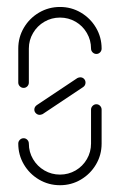

<svg xmlns="http://www.w3.org/2000/svg" viewBox="-20 -538 348 557"><path d="M259.6 -235.6Q265.9 -235.6 270.4 -230.9Q274.8 -226.3 274.8 -220V-121.5Q274.8 -88.5 258.5 -60.9Q242.2 -33.3 214.6 -17Q187 -0.7 154.1 -0.7Q121.1 -0.7 93.3 -17Q65.6 -33.3 49.3 -60.9Q33 -88.5 33 -121.5Q33 -127.8 37.6 -132.4Q42.2 -137 48.5 -137Q54.8 -137 59.3 -132.4Q63.7 -127.8 63.7 -121.5Q63.7 -97 75.9 -76.3Q88.1 -55.6 108.9 -43.5Q129.6 -31.5 154.1 -31.5Q178.5 -31.5 199.3 -43.5Q220 -55.6 232 -76.3Q244.1 -97 244.1 -121.5V-220Q244.1 -226.3 248.7 -230.9Q253.3 -235.6 259.6 -235.6ZM213 -313.7Q219.3 -313.7 223.7 -309.3Q228.1 -304.8 228.1 -298.5Q228.1 -290.4 221.5 -285.6L103.7 -207Q98.5 -204.8 95.2 -204.8Q88.9 -204.8 84.3 -209.3Q79.6 -213.7 79.6 -220Q79.6 -227.8 86.7 -233L204.4 -311.5Q208.9 -313.7 213 -313.7ZM48.5 -283Q42.2 -283 37.6 -287.6Q33 -292.2 33 -298.5V-397Q33 -430 49.3 -457.6Q65.6 -485.2 93.3 -501.5Q121.1 -517.8 154.1 -517.8Q187 -517.8 214.6 -501.5Q242.2 -485.2 258.5 -457.6Q274.8 -430 274.8 -397Q274.8 -390.7 270.4 -386.1Q265.9 -381.5 259.6 -381.5Q253.3 -381.5 248.7 -386.1Q244.1 -390.7 244.1 -397Q244.1 -421.5 232 -442.2Q220 -463 199.3 -475Q178.5 -487 154.1 -487Q129.6 -487 108.9 -475Q88.1 -463 75.9 -442.2Q63.7 -421.5 63.7 -397V-298.5Q63.7 -292.2 59.3 -287.6Q54.8 -283 48.5 -283Z"/></svg>

Font: 26F Galaxy Hebrew Ultra Light
Style: Regular
Weight: 200
Designer: C₂₉H₂₅N₃O₅
Version: Version 1.000